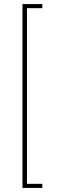

<svg xmlns="http://www.w3.org/2000/svg" viewBox="-20 -820 284 940"><path d="M90 -800H187V-780H112V80H187V100H90Z"/></svg>

Font: Albert Sans Thin
Style: Regular
Weight: 250
Designer: Andreas Rasmussen
Foundry: a.Foundry
Version: Version 1.025